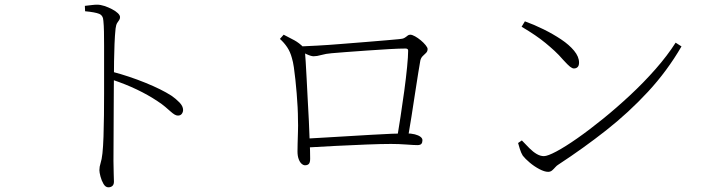

<svg xmlns="http://www.w3.org/2000/svg" viewBox="-20 -765 3040 819"><path d="M442 34Q430 34 421.5 19.5Q413 5 408.5 -12.5Q404 -30 404 -39Q404 -54 409 -69Q414 -84 417 -111Q420 -139 421.5 -182Q423 -225 423.5 -273.5Q424 -322 424 -367Q424 -412 424 -443Q424 -473 424 -505.5Q424 -538 424 -569.5Q424 -601 423.5 -629Q423 -657 421 -676Q420 -699 403 -706Q386 -713 343 -717L342 -740Q360 -742 372 -743.5Q384 -745 394 -745Q409 -745 425.5 -739.5Q442 -734 457.5 -726Q473 -718 482.5 -709Q492 -700 492 -692Q492 -684 488 -679Q484 -674 479.5 -666.5Q475 -659 473 -643Q470 -615 468.5 -577.5Q467 -540 466.5 -504Q466 -468 466 -442Q466 -429 465.5 -388.5Q465 -348 465 -293.5Q465 -239 464.5 -182Q464 -125 464 -78Q464 -47 465 -25.5Q466 -4 466 10Q466 22 459.5 28Q453 34 442 34ZM739 -272Q732 -272 724.5 -276.5Q717 -281 707.5 -289.5Q698 -298 684.5 -309.5Q671 -321 651 -334Q612 -360 564 -383Q516 -406 459 -425V-459Q531 -440 600 -412Q669 -384 711 -357Q730 -344 745.5 -328Q761 -312 761 -296Q761 -287 755.5 -279.5Q750 -272 739 -272Z M1673 -170Q1680 -212 1688.5 -267Q1697 -322 1704.5 -377.5Q1712 -433 1716.5 -479Q1721 -525 1721 -549Q1721 -558 1710 -558Q1684 -558 1640 -555.5Q1596 -553 1547 -549.5Q1498 -546 1457 -543Q1416 -540 1395 -538Q1370 -536 1351 -530.5Q1332 -525 1318 -525Q1307 -525 1288.5 -533.5Q1270 -542 1263 -547V-567Q1288 -568 1334.5 -570.5Q1381 -573 1435.5 -577.5Q1490 -582 1542 -586Q1594 -590 1632 -593.5Q1670 -597 1682 -598Q1698 -599 1705.5 -603.5Q1713 -608 1718 -612.5Q1723 -617 1730 -617Q1738 -617 1750.5 -610Q1763 -603 1775 -593Q1787 -583 1795.5 -572.5Q1804 -562 1804 -556Q1804 -546 1797.5 -539.5Q1791 -533 1783.5 -526Q1776 -519 1773 -507Q1770 -491 1764 -453.5Q1758 -416 1750.5 -367Q1743 -318 1735 -266.5Q1727 -215 1719 -170ZM1281 -60Q1274 -60 1266.5 -66.5Q1259 -73 1254 -86.5Q1249 -100 1249 -119Q1249 -128 1249.5 -151.5Q1250 -175 1251 -203Q1252 -231 1251 -254Q1251 -279 1249.5 -308Q1248 -337 1245.5 -367Q1243 -397 1240 -425.5Q1237 -454 1233.5 -478Q1230 -502 1225 -518Q1218 -544 1205 -563.5Q1192 -583 1174 -599L1190 -617Q1216 -604 1236 -593Q1256 -582 1275 -563Q1279 -559 1279.5 -555Q1280 -551 1281 -543Q1282 -531 1284 -501Q1286 -471 1288 -430Q1290 -389 1292.5 -342.5Q1295 -296 1297.5 -249Q1300 -202 1301 -162Q1302 -138 1302.5 -122.5Q1303 -107 1303 -88Q1303 -72 1297.5 -66Q1292 -60 1281 -60ZM1274 -173Q1312 -175 1361 -178Q1410 -181 1462.5 -184Q1515 -187 1564 -190Q1613 -193 1652 -194.5Q1691 -196 1713 -196Q1734 -196 1749.5 -192Q1765 -188 1773.5 -181.5Q1782 -175 1782 -167Q1782 -157 1777.5 -151.5Q1773 -146 1760 -146Q1747 -146 1713.5 -148.5Q1680 -151 1648 -151Q1606 -151 1543 -148.5Q1480 -146 1409.5 -142.5Q1339 -139 1274 -135Z M2318 -32Q2303 -32 2281 -43.5Q2259 -55 2239.5 -71.5Q2220 -88 2210 -101Q2203 -112 2197.5 -129.5Q2192 -147 2190 -155L2206 -166Q2223 -148 2238.5 -132.5Q2254 -117 2269.5 -108Q2285 -99 2300 -99Q2316 -99 2353.5 -119Q2391 -139 2442.5 -175Q2494 -211 2552 -258Q2610 -305 2668 -359Q2726 -413 2776.5 -470.5Q2827 -528 2862 -583L2887 -567Q2826 -462 2744 -373.5Q2662 -285 2565.5 -209Q2469 -133 2362 -63Q2355 -59 2348.5 -51.5Q2342 -44 2335 -38Q2328 -32 2318 -32ZM2428 -473Q2421 -473 2411.5 -480.5Q2402 -488 2382 -510Q2364 -531 2345.5 -548Q2327 -565 2307 -581.5Q2287 -598 2262 -615Q2237 -632 2205 -651L2219 -674Q2258 -660 2298.5 -640Q2339 -620 2373.5 -597Q2408 -574 2429 -548.5Q2450 -523 2450 -498Q2450 -485 2444 -479Q2438 -473 2428 -473Z"/></svg>

Font: Noto Serif JP ExtraLight ExtraLight
Style: Regular
Weight: 250
Version: Version 2.003-H1;hotconv 1.1.1;makeotfexe 2.6.0